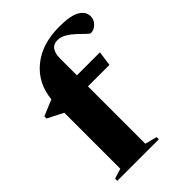

<svg xmlns="http://www.w3.org/2000/svg" viewBox="-215 -849 953 953"><g transform="rotate(-45 261.5 -372.5)"><path d="M267 -32 330 -15.5V0H38.5V-15.5L91.5 -32V-425L9 -467V-482.5L93 -517.5Q103.5 -621.5 178.8 -683.2Q254 -745 376 -745Q454.5 -745 488.8 -724.5Q523 -704 523 -671.5Q523 -647 505 -629Q487 -611 465 -611Q459 -611 445 -625Q431 -639 411.5 -657.5Q392 -676 369 -690Q346 -704 322 -704Q267 -704 267 -628.5V-512H428.5L418 -434.5H267Z"/></g></svg>

Font: Newsreader 72pt
Style: Bold
Weight: 700
Designer: Hugues Gentile
Foundry: Production Type
Version: Version 1.003; ttfautohint (v1.8.3)